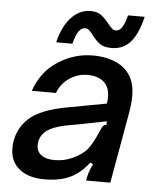

<svg xmlns="http://www.w3.org/2000/svg" viewBox="-54 -814 700 871"><g transform="rotate(5 295.5 -378.5)"><path d="M24 -117Q24 -165 45.5 -205.5Q67 -246 107 -272Q157 -304 245 -321L433 -356Q436 -367 436 -387Q436 -423 418 -445Q391 -478 335 -478Q290 -478 252.5 -452.5Q215 -427 199 -384H89Q119 -472 192.5 -520Q266 -568 353 -568Q402 -568 443 -553.5Q484 -539 508 -511Q545 -471 545 -400Q545 -363 535 -309L480 0H370L374 -21Q380 -47 395 -76L382 -83Q352 -43 315 -21Q264 11 180 11Q108 11 66 -23Q24 -57 24 -117ZM301 -98Q347 -119 368.5 -147.5Q390 -176 414 -233Q419 -246 424.5 -252.5Q430 -259 440 -260V-276L319 -252L258 -241Q197 -229 167 -205Q137 -180 137 -141Q137 -112 158.5 -96Q180 -80 218 -80Q264 -80 301 -98ZM343 -659Q332 -674 324 -681Q316 -688 305 -688Q272 -688 254 -613H180Q197 -685 235 -726.5Q273 -768 324 -768Q353 -768 371 -755Q389 -742 407 -719Q419 -704 427 -697Q435 -690 446 -690Q476 -690 494 -763H570Q551 -684 518 -646.5Q485 -609 431 -609Q398 -609 379.5 -622Q361 -635 343 -659Z"/></g></svg>

Font: Open Sauce Sans Medium Italic
Style: Regular
Weight: 500
Italic angle: -10°
Designer: Alfredo Marco Pradil
Foundry: Creative Sauce Fz LLC
Version: Version 1.477